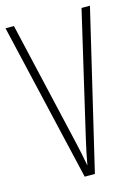

<svg xmlns="http://www.w3.org/2000/svg" viewBox="-110 -776 602 837"><g transform="rotate(-15 190.5 -357.0)"><path d="M381 -714H343L213 -156C204 -117 197 -83 190 -44C183 -83 176 -116 167 -155L38 -714H0L166 0H212Z"/></g></svg>

Font: Noto Sans Thai ExtCond ExtLt
Style: Regular
Weight: 200
Width: 2
Designer: Monotype Design Team
Foundry: Monotype Imaging Inc.
Version: Version 2.002